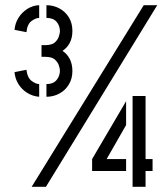

<svg xmlns="http://www.w3.org/2000/svg" viewBox="-20 -720 644 740"><path d="M82 -596 36 -605Q38 -630 51 -651Q64 -672 85 -685.5Q106 -699 131 -700V-651Q118 -651 101.5 -639Q85 -627 82 -596ZM159 -347V-396Q185 -396 198 -411.5Q211 -427 211 -449Q211 -455 207 -467.5Q203 -480 191.5 -490.5Q180 -501 153 -501H140V-546H153Q180 -546 191.5 -556.5Q203 -567 207 -580Q211 -593 211 -599Q211 -621 198 -636Q185 -651 159 -651V-700Q186 -700 209 -687.5Q232 -675 245.5 -653Q259 -631 259 -601Q259 -574 249 -555Q239 -536 221 -524Q239 -512 249 -492.5Q259 -473 259 -446Q259 -417 245.5 -394.5Q232 -372 209 -359.5Q186 -347 159 -347ZM131 -347Q106 -349 85 -362Q64 -375 51 -396Q38 -417 36 -442L82 -451Q85 -421 101.5 -408.5Q118 -396 131 -396ZM102 0 534 -700H586L157 0ZM335 -61V-107L466 -330V-238L391 -107H466V-61ZM491 0V-350H541V-107H568V-61H541V0Z"/></svg>

Font: Stick No Bills
Style: Regular
Weight: 400
Version: Version 2.000